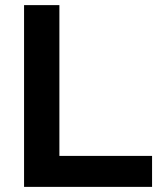

<svg xmlns="http://www.w3.org/2000/svg" viewBox="-20 -730 624 750"><path d="M74 0V-710H212V-121H574V0Z"/></svg>

Font: PTCRaleway
Style: Bold
Weight: 700
Designer: Matt McInerney, Pablo Impallari, Rodrigo Fuenzalida
Foundry: Matt McInerney, Pablo Impallari, Rodrigo Fuenzalida
Version: Version 3.000g; ttfautohint (v1.5) -l 8 -r 28 -G 28 -x 14 -D